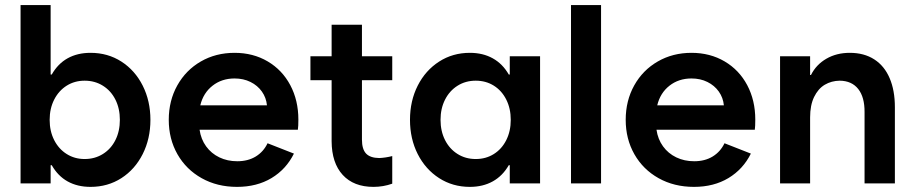

<svg xmlns="http://www.w3.org/2000/svg" viewBox="-20 -727 3628 761"><path d="M61.5 -707H180.7V-431.6H185.1Q209.5 -474.6 248.3 -496.1Q287.1 -517.6 338.9 -517.6Q407.2 -517.6 461.2 -482.9Q515.1 -448.2 545.7 -387.5Q576.2 -326.7 576.2 -252Q576.2 -177.2 545.7 -116.5Q515.1 -55.7 461.2 -21Q407.2 13.7 338.9 13.7Q287.1 13.7 248.3 -7.8Q209.5 -29.3 185.1 -72.3H180.7V0H61.5ZM455.1 -252Q455.1 -296.9 437.5 -332Q419.9 -367.2 387.9 -387.2Q356 -407.2 315.4 -407.2Q275.9 -407.2 244.4 -387.5Q212.9 -367.7 194.8 -332.3Q176.8 -296.9 176.8 -252Q176.8 -207 194.8 -171.6Q212.9 -136.2 244.4 -116.5Q275.9 -96.7 315.4 -96.7Q356 -96.7 387.9 -116.7Q419.9 -136.7 437.5 -171.9Q455.1 -207 455.1 -252Z M648.9 -252Q648.9 -328.1 682.9 -388.7Q716.8 -449.2 776.1 -483.4Q835.4 -517.6 909.7 -517.6Q983.4 -517.6 1041 -483.6Q1098.6 -449.7 1130.6 -389.4Q1162.6 -329.1 1162.6 -252.9Q1162.6 -225.6 1160.6 -212.9H771Q776.4 -175.3 796.9 -147Q817.4 -118.7 849.4 -103.3Q881.3 -87.9 920.4 -87.9Q962.9 -87.9 993.7 -106.7Q1024.4 -125.5 1040.5 -159.2L1145 -118.2Q1114.3 -56.2 1056.2 -21.2Q998 13.7 919.4 13.7Q840.8 13.7 779.3 -20.8Q717.8 -55.2 683.3 -115.7Q648.9 -176.3 648.9 -252ZM1038.1 -309.6Q1035.2 -339.8 1018.1 -364Q1001 -388.2 972.9 -402.1Q944.8 -416 909.7 -416Q858.9 -416 822.3 -387.2Q785.6 -358.4 773.9 -309.6Z M1210.4 -503.9H1294.4V-628.9H1414.6V-503.9H1534.7V-409.2H1414.6V-173.8Q1414.6 -135.7 1430.9 -118.4Q1447.3 -101.1 1482.9 -100.6Q1507.8 -101.6 1534.7 -108.4V1Q1499 13.7 1460.4 13.7Q1381.8 13.7 1338.4 -33.7Q1294.9 -81.1 1294.4 -167V-409.2H1210.4Z M2004.4 -252Q2004.4 -296.9 1986.6 -332.3Q1968.8 -367.7 1937.3 -387.5Q1905.8 -407.2 1865.7 -407.2Q1825.2 -407.2 1793.5 -387.2Q1761.7 -367.2 1743.9 -332Q1726.1 -296.9 1726.1 -252Q1726.1 -207 1743.9 -171.9Q1761.7 -136.7 1793.5 -116.7Q1825.2 -96.7 1865.7 -96.7Q1905.8 -96.7 1937.3 -116.5Q1968.8 -136.2 1986.6 -171.6Q2004.4 -207 2004.4 -252ZM2000.5 0V-72.3H1996.6Q1972.2 -29.8 1933.1 -8.1Q1894 13.7 1842.3 13.7Q1774.4 13.7 1720.5 -21Q1666.5 -55.7 1635.7 -116.2Q1605 -176.8 1605 -252Q1605 -327.1 1635.7 -387.7Q1666.5 -448.2 1720.5 -482.9Q1774.4 -517.6 1842.3 -517.6Q1894 -517.6 1933.1 -495.8Q1972.2 -474.1 1996.6 -431.6H2000.5V-503.9H2120.6V0Z M2243.2 -707H2362.3V0H2243.2Z M2460 -252Q2460 -328.1 2493.9 -388.7Q2527.8 -449.2 2587.2 -483.4Q2646.5 -517.6 2720.7 -517.6Q2794.4 -517.6 2852.1 -483.6Q2909.7 -449.7 2941.7 -389.4Q2973.6 -329.1 2973.6 -252.9Q2973.6 -225.6 2971.7 -212.9H2582Q2587.4 -175.3 2607.9 -147Q2628.4 -118.7 2660.4 -103.3Q2692.4 -87.9 2731.4 -87.9Q2773.9 -87.9 2804.7 -106.7Q2835.4 -125.5 2851.6 -159.2L2956.1 -118.2Q2925.3 -56.2 2867.2 -21.2Q2809.1 13.7 2730.5 13.7Q2651.9 13.7 2590.3 -20.8Q2528.8 -55.2 2494.4 -115.7Q2460 -176.3 2460 -252ZM2849.1 -309.6Q2846.2 -339.8 2829.1 -364Q2812 -388.2 2783.9 -402.1Q2755.9 -416 2720.7 -416Q2669.9 -416 2633.3 -387.2Q2596.7 -358.4 2585 -309.6Z M3071.8 -503.9H3190.9V-429.7H3194.3Q3214.8 -470.7 3255.1 -494.1Q3295.4 -517.6 3348.1 -517.6Q3404.8 -517.6 3445.1 -491.7Q3485.4 -465.8 3506.1 -417.2Q3526.9 -368.7 3526.9 -301.8V0H3406.7V-282.2Q3407.2 -341.8 3381.6 -374.3Q3356 -406.7 3308.1 -407.2Q3275.4 -406.7 3249 -391.1Q3222.7 -375.5 3206.8 -342.8Q3190.9 -310.1 3190.9 -261.7V0H3071.8Z"/></svg>

Font: Wanted Sans SemiBold
Style: Regular
Weight: 600
Designer: Original Design by Kil Hyung-jin and Kang Hanbin, Wanted Lab, Inc; Hangeul from Source Han Sans by Jang Soo-young and Ka
Foundry: Wanted Lab, Inc.
Version: Version 1.003